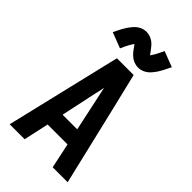

<svg xmlns="http://www.w3.org/2000/svg" viewBox="-288 -1062 1152 1152"><g transform="rotate(45 288.0 -486.5)"><path d="M42 0H169L204 -160H373L407 0H534L418 -490L359 -735H217ZM350 -265H226L274 -490Q278 -506 281.5 -522Q285 -538 288 -555Q292 -538 295 -522Q298 -506 302 -490ZM346 -785Q367 -785 387 -794.5Q407 -804 421 -819.5Q435 -835 445 -850Q455 -865 465.5 -885Q476 -905 488 -930L389 -968Q375 -938 364 -918Q353 -898 345 -888Q337 -899 328.5 -910.5Q320 -922 309.5 -934.5Q299 -947 287 -955Q275 -963 261 -968Q247 -973 231 -973Q209 -973 189.5 -963.5Q170 -954 155.5 -938Q141 -922 131 -907Q121 -892 110.5 -872.5Q100 -853 89 -828L188 -790Q201 -820 212 -840Q223 -860 231 -870Q236 -864 241.5 -856Q247 -848 252 -841Q257 -834 263.5 -826.5Q270 -819 277 -812.5Q284 -806 292 -801Q300 -796 308.5 -792.5Q317 -789 326.5 -787Q336 -785 346 -785Z"/></g></svg>

Font: Iosevka Sparkle
Style: Bold
Weight: 700
Designer: Belleve Invis
Foundry: Belleve Invis
Version: Version 4.5.0; ttfautohint (v1.8.3)